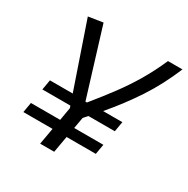

<svg xmlns="http://www.w3.org/2000/svg" viewBox="-159 -841 964 983"><g transform="rotate(30 323.0 -349.5)"><path d="M76.7 -246.1 86.9 -305.7H221.7L91.3 -686L176.8 -699.2L298.8 -302.2H307.6Q361.8 -368.7 406.5 -428.7Q451.2 -488.8 489.3 -552.7Q527.3 -616.7 561 -693.4H646.5Q599.1 -579.6 538.3 -487.3Q477.5 -395 401.4 -305.7H515.1L504.9 -246.1H349.1Q338.9 -234.9 328.1 -222.7L316.4 -156.7H488.8L478.5 -97.2H305.7L288.6 0H205.6L222.7 -97.2H50.3L60.5 -156.7H233.4L246.6 -233.4L242.2 -246.1Z"/></g></svg>

Font: Cascadia Code NF SemiLight
Style: Italic
Weight: 350
Italic angle: -10°
Monospace: yes
Designer: Aaron Bell
Foundry: Saja Typeworks
Version: Version 2404.023; ttfautohint (v1.8.4)